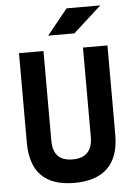

<svg xmlns="http://www.w3.org/2000/svg" viewBox="-60 -951 707 1007"><g transform="rotate(-5 293.0 -448.0)"><path d="M291 9.8C444.8 9.8 525.9 -67.4 525.9 -222.7V-693.4H397V-222.7C397 -150.4 361.8 -113.8 293 -113.8C221.2 -113.8 189 -150.4 189 -222.7V-693.4H60.1V-222.7C60.1 -67.4 137.2 9.8 291 9.8ZM220.7 -771.5H358.4L506.8 -905.8H329.1Z"/></g></svg>

Font: Cascadia Code
Style: Bold
Weight: 700
Monospace: yes
Designer: Aaron Bell
Foundry: Saja Typeworks
Version: Version 2404.023